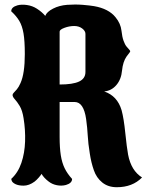

<svg xmlns="http://www.w3.org/2000/svg" viewBox="-20 -783 638 835"><path d="M487.8 31.2Q450.2 31.2 424.8 10.7Q399.4 -9.8 388.2 -42.5Q376.5 -75.7 370.6 -114.7Q363.3 -159.7 361.6 -193.1Q359.9 -226.6 354.5 -265.6Q343.8 -339.4 304.7 -339.4H239.3V-188Q239.3 -140.1 244.4 -107.7Q249.5 -75.2 261.2 -51.3Q272.9 -27.3 293.5 -4.9Q293.5 13.7 266.6 21.5Q248 26.4 227.5 22.5Q207 18.6 191.4 6.3Q170.9 -9.3 160.6 -26.9Q158.2 -22 148.7 -11Q139.2 0 130.4 6.8Q106.4 24.4 82.5 24.4Q60.5 24.4 46.9 17.6Q33.2 10.7 30.8 2.4L28.8 -4.9Q58.6 -32.2 73 -74.7Q87.4 -117.2 89.1 -167.7Q90.8 -218.3 82.5 -269Q77.1 -303.2 65.7 -322Q54.2 -340.8 44.4 -351.3Q34.7 -361.8 34.7 -370.1Q34.7 -374.5 40 -379.9Q45.4 -385.3 53.5 -394.8Q61.5 -404.3 69.3 -421.9Q87.9 -463.4 87.9 -547.9Q87.9 -604.5 82.3 -637.5Q76.7 -670.4 64 -691.9Q51.3 -713.4 28.8 -733.9Q28.8 -752 55.7 -759.8Q73.2 -764.6 97.2 -761.2Q121.1 -757.8 140.6 -745.1Q162.6 -731 176.8 -713.9Q183.1 -731.4 210.9 -745.6Q237.3 -759.3 272.2 -762Q307.1 -764.6 339.4 -762Q371.6 -759.3 389.2 -756.3Q452.6 -745.1 482.4 -708Q504.9 -680.7 508.3 -649.4Q511.2 -622.6 517.3 -605.7Q523.4 -588.9 530.3 -580.6Q546.4 -563 546.4 -560.5Q546.4 -557.6 541.3 -551.5Q536.1 -545.4 530.3 -537.1Q514.6 -514.6 510.7 -476.1Q507.3 -438 486.1 -413.1Q464.8 -388.2 433.1 -385.3Q490.2 -366.2 508.8 -303.7Q518.6 -267.6 524.9 -204.6Q528.3 -172.9 531.2 -149.4Q534.2 -126 537.1 -110.4Q550.3 -41 597.7 -11.2Q556.2 31.2 487.8 31.2ZM239.3 -415.5Q296.9 -415.5 324.2 -428.5Q351.6 -441.4 351.6 -470.2V-635.7Q351.6 -648.4 337.4 -659.2Q323.2 -669.9 302.7 -669.9Q281.7 -669.9 260.5 -662.1Q239.3 -654.3 239.3 -645.5Z"/></svg>

Font: Sancreek
Style: Regular
Weight: 400
Designer: Vernon Adams
Foundry: Vernon Adams
Version: Version 1.100; ttfautohint (v1.8.4.7-5d5b)